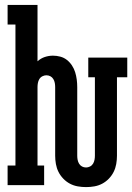

<svg xmlns="http://www.w3.org/2000/svg" viewBox="-20 -755 540 783"><path d="M331 8Q314 8 297 5Q280 2 265 -6Q250 -14 238 -26.5Q226 -39 218.5 -54Q211 -69 208 -86Q205 -103 205 -120V-400Q205 -408 203.5 -416.5Q202 -425 197.5 -432.5Q193 -440 185.5 -444Q178 -448 169 -448Q161 -448 153 -444Q145 -440 140.5 -432.5Q136 -425 134.5 -416.5Q133 -408 133 -400V-80H160V0H11V-80H43V-655H11V-735H133V-505Q146 -517 162.5 -522.5Q179 -528 196 -528Q211 -528 226 -524Q241 -520 253 -510.5Q265 -501 273.5 -488Q282 -475 286.5 -460.5Q291 -446 293 -430.5Q295 -415 295 -400V-120Q295 -112 296.5 -103.5Q298 -95 302.5 -87.5Q307 -80 314.5 -76Q322 -72 331 -72Q339 -72 347 -76Q355 -80 359.5 -87.5Q364 -95 365.5 -103.5Q367 -112 367 -120V-440H340V-520H499V-440H457V-120Q457 -103 454 -86Q451 -69 443.5 -54Q436 -39 424 -26.5Q412 -14 397 -6Q382 2 365 5Q348 8 331 8Z"/></svg>

Font: Iosevka Curly Slab Medium
Style: Regular
Weight: 500
Monospace: yes
Designer: Belleve Invis
Foundry: Belleve Invis
Version: Version 22.1.2; ttfautohint (v1.8.4)